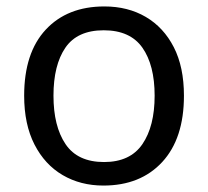

<svg xmlns="http://www.w3.org/2000/svg" viewBox="-20 -566 645 596"><path d="M551 -269Q551 -136 483.5 -63Q416 10 301 10Q230 10 174.5 -22.5Q119 -55 87 -117.5Q55 -180 55 -269Q55 -402 122 -474Q189 -546 304 -546Q377 -546 432.5 -513.5Q488 -481 519.5 -419.5Q551 -358 551 -269ZM146 -269Q146 -174 183.5 -118.5Q221 -63 303 -63Q384 -63 422 -118.5Q460 -174 460 -269Q460 -364 422 -418Q384 -472 302 -472Q220 -472 183 -418Q146 -364 146 -269Z"/></svg>

Font: Noto Sans Historical
Style: Regular
Weight: 400
Designer: Monotype Design Team
Foundry: Monotype Imaging Inc.
Version: Version 2.013; ttfautohint (v1.8.4.7-5d5b)